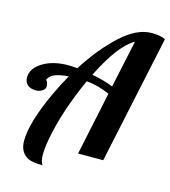

<svg xmlns="http://www.w3.org/2000/svg" viewBox="-125 -849 941 1063"><g transform="rotate(15 346.0 -318.0)"><path d="M213.9 -34.2Q204.1 19 204.1 56.9Q204.1 94.7 217.8 113.8Q158.7 113.8 134.8 101.6Q84 76.2 84 7.8Q84 -95.7 170.9 -283.2Q198.2 -341.8 231 -398.9Q184.1 -396 154.1 -384.5Q124 -373 113.8 -347.2Q118.2 -347.2 122.6 -337.2Q127 -327.1 127 -312.5Q127 -297.9 110.6 -287.4Q94.2 -276.9 76.2 -276.9Q43.5 -276.9 26.1 -292.2Q8.8 -307.6 8.8 -334Q8.8 -385.7 66.9 -421.9Q126 -458 212.9 -458Q232.9 -458 265.1 -455.1Q346.2 -582.5 437.3 -666.3Q528.3 -750 612.8 -750Q663.6 -750 691.9 -735.8L535.2 0H391.1L467.8 -362.8Q401.4 -393.1 334 -398.9Q244.1 -200.2 213.9 -34.2ZM355 -441.9Q424.8 -428.2 477.1 -407.2L535.2 -679.2Q449.2 -632.3 355 -441.9Z"/></g></svg>

Font: UVF Lobster12
Style: Regular
Weight: 400
Designer: Pablo Impallari
Foundry: Pablo Impallari. www.impallari.com
Version: Version 1.004